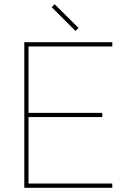

<svg xmlns="http://www.w3.org/2000/svg" viewBox="-20 -890 617 910"><path d="M238.8 -870.1 352.1 -757.8 337.9 -743.2 225.1 -856ZM512.2 -20V0H95.2V-689.9H512.2V-669.9H115.2V-355H464.8V-335H115.2V-20Z"/></svg>

Font: Genome Thin
Style: Regular
Weight: 250
Designer: Alfredo Marco Pradil
Version: Version 1.001